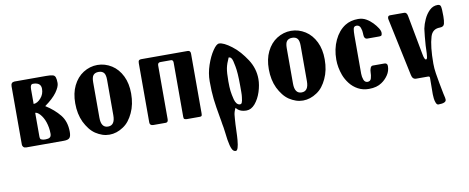

<svg xmlns="http://www.w3.org/2000/svg" viewBox="-64 -751 3186 1305"><g transform="rotate(-10 1529.0 -98.5)"><path d="M385 -53Q385 -23 375 -12Q365 0 335 0H75Q63 0 56 -7Q49 -14 49 -24V-426Q49 -454 74 -455H292Q308 -455 319 -454Q330 -453 337 -451Q351 -448 356 -434Q361 -421 361 -394Q361 -369 334 -331Q307 -294 251 -254Q310 -217 348 -170Q385 -124 385 -53ZM250 -374Q250 -418 195 -418Q176 -418 176 -385V-282Q203 -283 227 -311Q250 -337 250 -374ZM254 -64Q254 -86 250.5 -106Q247 -126 241 -144Q235 -162 226.5 -176.5Q218 -191 209 -201Q191 -221 176 -221V-59Q176 -41 183 -37Q187 -35 194.5 -33Q202 -31 214 -31Q234 -31 244 -38Q254 -45 254 -64Z M648 13Q623 13 599.5 5Q576 -3 553 -18Q531 -33 513.5 -55.5Q496 -78 482 -106Q455 -163 455 -237Q455 -307 480 -358Q506 -411 550 -439Q596 -468 648 -468Q700 -468 746 -439Q790 -411 816 -358Q841 -307 841 -237Q841 -162 814 -105Q801 -77 784 -55Q767 -33 744 -18Q698 13 648 13ZM648 -43Q696 -43 696 -112V-357Q696 -391 685 -405Q673 -420 648 -420Q623 -420 611 -405Q600 -391 600 -357V-112Q600 -43 648 -43Z M1289 -22Q1289 -9 1286 -4Q1283 0 1273 0H1181Q1176 0 1172.5 -1.5Q1169 -3 1167 -4Q1162 -7 1162 -19V-394Q1162 -415 1143 -413H1074Q1055 -413 1055 -393V-22Q1055 0 1038 0H953Q928 0 928 -22V-431Q928 -445 933 -450Q938 -455 948 -455H1269Q1289 -455 1289 -433Z M1710 -184Q1710 -143 1695 -96Q1680 -50 1653 -18Q1626 13 1594 13Q1545 13 1523 -18Q1511 4 1508 27Q1507 38 1505.5 55Q1504 72 1503 93Q1502 106 1502 119.5Q1502 133 1501 145Q1500 157 1500 170.5Q1500 184 1498 200Q1492 271 1474 271Q1457 271 1448 251Q1438 230 1431 186Q1430 177 1428 163.5Q1426 150 1424 132Q1422 114 1419.5 99.5Q1417 85 1415 75Q1414 64 1411.5 52Q1409 40 1407 27Q1400 -12 1395 -44Q1390 -76 1387 -102Q1381 -155 1381 -226Q1381 -281 1400 -337Q1419 -393 1445 -431Q1470 -468 1488 -468Q1519 -468 1573 -427Q1601 -406 1624.5 -379Q1648 -352 1669 -320Q1710 -257 1710 -184ZM1580 -163Q1580 -251 1571 -296Q1567 -319 1563 -333.5Q1559 -348 1554 -354Q1548 -363 1536 -363Q1518 -324 1512 -294Q1506 -264 1506 -204Q1506 -163 1509 -137Q1512 -112 1521 -76Q1526 -58 1535 -47Q1545 -36 1557 -36Q1566 -36 1570 -44Q1575 -54 1578 -82Q1580 -96 1580 -116.5Q1580 -137 1580 -163Z M1984 13Q1959 13 1935.5 5Q1912 -3 1889 -18Q1867 -33 1849.5 -55.5Q1832 -78 1818 -106Q1791 -163 1791 -237Q1791 -307 1816 -358Q1842 -411 1886 -439Q1932 -468 1984 -468Q2036 -468 2082 -439Q2126 -411 2152 -358Q2177 -307 2177 -237Q2177 -162 2150 -105Q2137 -77 2120 -55Q2103 -33 2080 -18Q2034 13 1984 13ZM1984 -43Q2032 -43 2032 -112V-357Q2032 -391 2021 -405Q2009 -420 1984 -420Q1959 -420 1947 -405Q1936 -391 1936 -357V-112Q1936 -43 1984 -43Z M2469 -97Q2469 -111 2474.5 -125Q2480 -139 2491 -139H2571Q2592 -139 2592 -118Q2592 -84 2573 -56Q2554 -28 2528 -11Q2494 13 2439 13Q2397 13 2364 -5Q2331 -23 2308.5 -52Q2286 -81 2274 -113Q2254 -168 2254 -221Q2254 -295 2282 -354.5Q2310 -414 2357 -444Q2395 -468 2447 -468Q2478 -468 2502.5 -454Q2527 -440 2546 -420Q2565 -400 2577 -381Q2589 -362 2589 -348Q2589 -337 2585.5 -331.5Q2582 -326 2570 -326H2487Q2464 -326 2464 -361Q2464 -363 2464 -365Q2464 -385 2456.5 -405Q2449 -425 2429 -425Q2410 -425 2407 -406Q2404 -387 2404 -363V-98Q2404 -76 2411.5 -56Q2419 -36 2438 -36Q2458 -36 2463.5 -56Q2469 -76 2469 -97Z M2855 -117Q2862 -117 2864.5 -132Q2867 -147 2867 -157Q2867 -181 2869 -211.5Q2871 -242 2874 -272.5Q2877 -303 2880 -325Q2886 -355 2901 -388Q2916 -421 2940 -444.5Q2964 -468 2996 -468Q3015 -468 3018 -453Q3020 -446 3021 -430Q3022 -414 3022 -390Q3022 -388 3022 -386.5Q3022 -385 3022 -384Q3022 -355 3017 -334.5Q3012 -314 2985 -314Q2934 -314 2919 -264Q2899 -199 2899 -80Q2899 -48 2904.5 -12.5Q2910 23 2916 55Q2924 97 2931 133Q2936 154 2937.5 161.5Q2939 169 2939 175Q2939 199 2885 199Q2875 199 2869 185Q2863 171 2861 153.5Q2859 136 2859 124L2860 10Q2860 0 2848 0H2766Q2741 0 2735 -32L2651 -428Q2650 -430 2650 -433Q2650 -436 2650 -437Q2650 -455 2666 -455H2764Q2783 -455 2787 -425L2837 -157Q2844 -117 2855 -117Z"/></g></svg>

Font: Shafarik
Style: Regular
Weight: 400
Version: Version 1.001; ttfautohint (v1.8.4.7-5d5b)